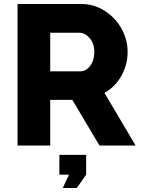

<svg xmlns="http://www.w3.org/2000/svg" viewBox="-20 -730 710 963"><path d="M67.9 0V-710H388.2Q452.6 -710 506.8 -674.6Q561 -639.2 590.6 -584.2Q620.1 -529.3 620.1 -470.2Q620.1 -405.3 588.6 -349.4Q557.1 -293.5 503.9 -264.2L660.2 0H479L342.8 -229H231.9V0ZM231.9 -372.1H381.8Q411.6 -372.1 432.4 -399.9Q453.1 -427.7 453.1 -470.2Q453.1 -511.7 429.7 -538.8Q406.2 -565.9 377 -565.9H231.9ZM294.9 212.9 326.2 146H277.8V46.9H412.1V146L365.2 212.9Z"/></svg>

Font: Rawline ExtraBold
Style: Regular
Weight: 800
Designer: Matt McInerney, Pablo Impallari, Rodrigo Fuenzalida
Foundry: Matt McInerney, Pablo Impallari, Rodrigo Fuenzalida
Version: Version 4.020;PS 004.020;hotconv 1.0.88;makeotf.lib2.5.64775